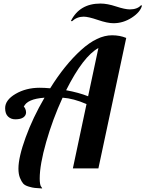

<svg xmlns="http://www.w3.org/2000/svg" viewBox="-20 -950 821 1083"><path d="M535 0H391L468 -363Q394 -395 333 -399Q277 -277 240.5 -149Q204 -21 204 57Q204 74 206 85.5Q208 97 210.5 100.5Q213 104 215.5 107.5Q218 111 218 113Q189 111 176.5 110Q164 109 142 102.5Q120 96 110.5 85Q101 74 92.5 53Q84 32 84 1Q84 -63 124.5 -174.5Q165 -286 231 -399Q132 -392 114 -347Q118 -347 122.5 -336.5Q127 -326 127 -316Q127 -299 112 -288Q97 -277 66 -277Q42 -277 25.5 -292.5Q9 -308 9 -340Q9 -386 68 -420.5Q127 -455 204 -455Q230 -455 263 -452Q345 -584 437 -667.5Q529 -751 612 -751Q656 -751 692 -736ZM775 -920 781 -919Q772 -882 723.5 -850.5Q675 -819 620 -819Q586 -819 532 -837.5Q478 -856 452 -856Q414 -856 386 -830L380 -832Q429 -930 547 -930Q585 -930 635 -913.5Q685 -897 712 -897Q754 -897 775 -920ZM477 -407 535 -679Q449 -632 353 -441Q424 -428 477 -407Z"/></svg>

Font: Lobster 1.3
Style: Regular
Weight: 400
Designer: Pablo Impallari
Foundry: Pablo Impallari. www.impallari.com
Version: Version 1.003 2010